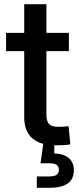

<svg xmlns="http://www.w3.org/2000/svg" viewBox="-20 -685 374 909"><path d="M306.2 -529.3V-442.9H8.8V-529.3ZM94.7 -665H199.7V-141.6Q199.7 -110.8 212.4 -97.7Q225.1 -84.5 256.3 -84.5Q266.6 -84.5 280.5 -85.4Q294.4 -86.4 304.7 -87.4L313 -1.5Q298.3 1 279.5 2Q260.7 2.9 243.7 2.9Q169.9 2.9 132.3 -30.8Q94.7 -64.5 94.7 -129.9ZM154.3 204.1V150.4H212.4Q236.8 150.4 247.8 142.8Q258.8 135.3 258.8 119.1Q258.8 102.5 247.8 95.2Q236.8 87.9 212.4 87.9H171.9L187.5 -22.9H237.3V0L236.8 41.5Q281.2 42.5 305.4 63.2Q329.6 84 329.6 120.6Q329.6 163.6 300.3 183.8Q271 204.1 215.3 204.1Z"/></svg>

Font: Inter 24pt Medium
Style: Regular
Weight: 500
Designer: Rasmus Andersson
Foundry: rsms
Version: Version 4.001;git-66647c0bb